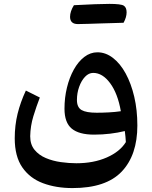

<svg xmlns="http://www.w3.org/2000/svg" viewBox="-20 -689 788 993"><path d="M690.4 -40Q690.4 113.3 609.4 198.5Q528.3 283.7 355 283.7Q270 283.7 202.4 258.5Q134.8 233.4 95.5 176.8Q56.2 120.1 56.2 26.4Q56.2 -40.5 71 -100.8Q85.9 -161.1 113.8 -220.7L186 -184.6Q168.5 -139.6 152.8 -88.6Q137.2 -37.6 136.2 15.6Q136.2 58.6 158.7 85.9Q181.2 113.3 217 128.4Q252.9 143.6 294.7 149.4Q336.4 155.3 375 155.3Q463.9 155.3 532 125.5Q600.1 95.7 630.9 45.9Q629.4 17.6 625.5 -11.2Q589.8 -2.4 549.6 2.4Q509.3 7.3 466.8 7.3Q388.7 7.3 351.1 -23.7Q313.5 -54.7 313.5 -127Q313.5 -183.6 326.2 -235.8Q338.9 -288.1 361.8 -329.3Q384.8 -370.6 416 -394.5Q447.3 -418.5 483.9 -418.5Q526.4 -418.5 564 -389.6Q601.6 -360.8 629.9 -309.1Q658.2 -257.3 674.3 -188.7Q690.4 -120.1 690.4 -40ZM605 -113.8Q588.9 -205.6 549.6 -258.8Q510.3 -312 461.9 -312Q439 -312 419.9 -292Q400.9 -272 389.4 -240Q377.9 -208 377.9 -171.9Q377.9 -133.8 401.9 -119.9Q425.8 -106 480 -106Q509.3 -106 542.2 -107.7Q575.2 -109.4 605 -113.8ZM382.8 -564.5Q342.8 -564.5 342.3 -601.6Q342.3 -629.9 362.3 -662.1Q487.3 -668.9 546.4 -668.9Q605.5 -668.9 620.1 -659.7Q634.8 -650.4 634.8 -625.2Q634.8 -600.1 619.1 -571.3Q591.3 -570.3 563.7 -569.6Q536.1 -568.8 503.9 -567.9Q471.7 -566.9 437 -565.7Q402.3 -564.5 382.8 -564.5Z"/></svg>

Font: Pinar DS4-Medium
Style: Regular
Weight: 500
Designer: Amin Abedi
Version: Version 2.000